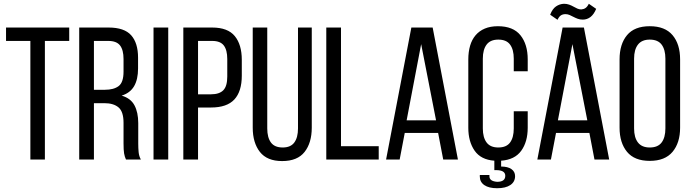

<svg xmlns="http://www.w3.org/2000/svg" viewBox="-20 -846 3660 1018"><path d="M141 0H218V-629H347V-700H12V-629H141Z M556 -700H400V0H478V-299H533C565.7 -299 590.8 -291.5 608.5 -276.5C626.2 -261.5 635 -234.3 635 -195V-85C635 -61.7 636 -44.2 638 -32.5C640 -20.8 643.3 -10 648 0H727C720.3 -12 716.3 -25.2 715 -39.5C713.7 -53.8 713 -68.7 713 -84V-193C713 -231 706.3 -262.5 693 -287.5C679.7 -312.5 657 -329.7 625 -339C655 -348.3 677 -365 691 -389C705 -413 712 -444.3 712 -483V-540C712 -592 699.8 -631.7 675.5 -659C651.2 -686.3 611.3 -700 556 -700ZM536 -370H478V-629H554C583.3 -629 604.2 -621 616.5 -605C628.8 -589 635 -565 635 -533V-466C635 -428 626.3 -402.5 609 -389.5C591.7 -376.5 567.3 -370 536 -370Z M872 -700H794V0H872Z M1105 -700H952V0H1030V-276H1099C1155 -276 1196.2 -290.2 1222.5 -318.5C1248.8 -346.8 1262 -389 1262 -445V-529C1262 -582.3 1249.7 -624.2 1225 -654.5C1200.3 -684.8 1160.3 -700 1105 -700ZM1099 -346H1030V-629H1105C1133.7 -629 1154.2 -621 1166.5 -605C1178.8 -589 1185 -565 1185 -533V-440C1185 -406 1178 -381.8 1164 -367.5C1150 -353.2 1128.3 -346 1099 -346Z M1397 -165V-700H1320V-169C1320 -115.7 1332.7 -72.8 1358 -40.5C1383.3 -8.2 1422.7 8 1476 8C1530 8 1569.7 -8.2 1595 -40.5C1620.3 -72.8 1633 -115.7 1633 -169V-700H1560V-165C1560 -133 1553.5 -108.2 1540.5 -90.5C1527.5 -72.8 1507 -64 1479 -64C1450.3 -64 1429.5 -72.8 1416.5 -90.5C1403.5 -108.2 1397 -133 1397 -165Z M1710 0H1988V-71H1788V-700H1710Z M2126 -141H2303L2330 0H2408L2274 -700H2161L2027 0H2099ZM2136 -208 2213 -612 2292 -208Z M2620 -707C2593.3 -707 2570.2 -702.8 2550.5 -694.5C2530.8 -686.2 2514.5 -674.3 2501.5 -659C2488.5 -643.7 2478.8 -625.2 2472.5 -603.5C2466.2 -581.8 2463 -557.7 2463 -531V-169C2463 -119.7 2474.2 -79 2496.5 -47C2518.8 -15 2553.7 2.7 2601 6V56H2610C2642.7 56 2659 66 2659 86C2659 107.3 2644.7 118 2616 118C2588.7 116 2575 106.3 2575 89V82H2524V90C2524 109.3 2532 124.5 2548 135.5C2564 146.5 2586.7 152 2616 152C2646 152 2669.3 146.3 2686 135C2702.7 123.7 2711 108 2711 88C2711 72 2704.5 59.5 2691.5 50.5C2678.5 41.5 2660.3 37 2637 37V6C2685 2.7 2720.5 -14.8 2743.5 -46.5C2766.5 -78.2 2778 -119 2778 -169V-256H2704V-165C2704 -133 2697.5 -108.2 2684.5 -90.5C2671.5 -72.8 2650.7 -64 2622 -64C2594 -64 2573.3 -72.8 2560 -90.5C2546.7 -108.2 2540 -133 2540 -165V-535C2540 -567 2546.7 -591.8 2560 -609.5C2573.3 -627.2 2594 -636 2622 -636C2650.7 -636 2671.5 -627.2 2684.5 -609.5C2697.5 -591.8 2704 -567 2704 -535V-468H2778V-531C2778 -584.3 2765.2 -627 2739.5 -659C2713.8 -691 2674 -707 2620 -707Z M2970 -826C2954.7 -825.3 2940.7 -820.7 2928 -812C2915.3 -803.3 2905 -788.7 2897 -768L2936 -741C2941.3 -752.3 2947.3 -760.2 2954 -764.5C2960.7 -768.8 2968.7 -771 2978 -771C2986 -771 2993.3 -769.5 3000 -766.5C3006.7 -763.5 3013.5 -760.2 3020.5 -756.5C3027.5 -752.8 3035 -749.5 3043 -746.5C3051 -743.5 3060 -742 3070 -742C3085.3 -742 3099 -746.7 3111 -756C3123 -765.3 3133 -779.7 3141 -799L3102 -826C3096.7 -815.3 3090.8 -807.8 3084.5 -803.5C3078.2 -799.2 3070.7 -796.7 3062 -796C3054.7 -796 3047.7 -797.5 3041 -800.5C3034.3 -803.5 3027.5 -807 3020.5 -811C3013.5 -815 3005.8 -818.5 2997.5 -821.5C2989.2 -824.5 2980 -826 2970 -826ZM2928 -141H3105L3132 0H3210L3076 -700H2963L2829 0H2901ZM2938 -208 3015 -612 3094 -208Z M3265 -531V-169C3265 -115.7 3278.2 -73 3304.5 -41C3330.8 -9 3371 7 3425 7C3479 7 3519.3 -9 3546 -41C3572.7 -73 3586 -115.7 3586 -169V-531C3586 -585 3572.7 -627.8 3546 -659.5C3519.3 -691.2 3479 -707 3425 -707C3371 -707 3330.8 -691.2 3304.5 -659.5C3278.2 -627.8 3265 -585 3265 -531ZM3342 -165V-535C3342 -567 3348.8 -591.8 3362.5 -609.5C3376.2 -627.2 3397 -636 3425 -636C3453.7 -636 3474.7 -627.2 3488 -609.5C3501.3 -591.8 3508 -567 3508 -535V-165C3508 -133 3501.3 -108.2 3488 -90.5C3474.7 -72.8 3453.7 -64 3425 -64C3397 -64 3376.2 -72.8 3362.5 -90.5C3348.8 -108.2 3342 -133 3342 -165Z"/></svg>

Font: SVN-Bebas Neue
Style: Regular
Weight: 400
Designer: Ryoichi Tsunekawa
Foundry: Ryoichi Tsunekawa
Version: Version 001.003